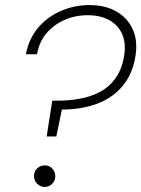

<svg xmlns="http://www.w3.org/2000/svg" viewBox="-20 -732 557 757"><path d="M164 -194 186 -335H203Q251 -335 295.5 -343Q340 -351 376.5 -371Q413 -391 437.5 -426.5Q462 -462 470 -516Q477 -564 461 -599Q445 -634 410 -653Q375 -672 326 -672Q276 -672 233.5 -653Q191 -634 162.5 -600Q134 -566 126 -518H82Q94 -580 130.5 -623Q167 -666 220.5 -689Q274 -712 333 -712Q394 -712 437.5 -687.5Q481 -663 502 -619.5Q523 -576 515 -517Q505 -444 465 -395Q425 -346 362.5 -323Q300 -300 224 -300L202 -194ZM156 5Q139 5 126.5 -7.5Q114 -20 114 -38Q114 -56 126.5 -68Q139 -80 157 -80Q174 -80 186 -67.5Q198 -55 198 -37Q198 -20 186 -7.5Q174 5 156 5Z"/></svg>

Font: DM Sans 12pt ExtraLight
Style: Italic
Weight: 250
Italic angle: -10°
Version: Version 4.004;gftools[0.9.30]